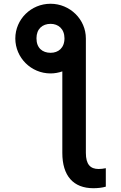

<svg xmlns="http://www.w3.org/2000/svg" viewBox="-20 -780 636 1008"><path d="M60.4 -577.8C60.7 -476.9 143.1 -394.5 245.4 -394.5C267 -394.5 287.6 -398.4 307.2 -405.2V22.7C307.2 142.8 364.7 208.1 470.2 208.1C491.8 208.1 517.4 205.6 535.5 199.9V103C522 105.8 508.9 107.2 497.9 107.2C454.5 107.2 430.8 83.5 430.8 22.7V-577.8C431.1 -678.6 346.9 -760.3 245.4 -760.3C142.8 -760.3 60.4 -678.6 60.4 -577.8ZM171.5 -579.2C171.5 -628.6 203.1 -654.8 245.7 -654.8C285.5 -654.8 318.2 -628.9 318.5 -579.2C318.5 -527.7 285.9 -502.8 245.7 -502.8C203.1 -502.8 171.2 -527.7 171.5 -579.2Z"/></svg>

Font: Magic Ui Pro Semi Bold
Style: Regular
Weight: 600
Designer: Stefan Endress, Andreas Faust
Version: Version 1.000;FEAKit 1.0